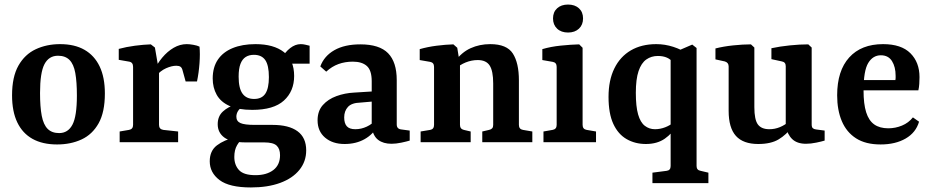

<svg xmlns="http://www.w3.org/2000/svg" viewBox="-20 -625 4096 844"><path d="M318 -205Q318 -265 311 -304Q304 -343 285.5 -361.5Q267 -380 235 -380Q195 -380 175.5 -343Q156 -306 156 -216Q156 -155 163.5 -116Q171 -77 189.5 -58.5Q208 -40 240 -40Q279 -40 298.5 -77Q318 -114 318 -205ZM33 -206Q33 -287 61 -336.5Q89 -386 137 -408.5Q185 -431 244 -431Q308 -431 351.5 -406Q395 -381 418 -333Q441 -285 441 -214Q441 -132 413.5 -83Q386 -34 338.5 -12Q291 10 231 10Q167 10 123 -14.5Q79 -39 56 -87Q33 -135 33 -206Z M654 -309Q670 -344 693 -371.5Q716 -399 743.5 -415Q771 -431 801 -431Q813 -431 830 -428Q847 -425 857 -420Q860 -389 857 -347Q854 -305 846 -267H796L783 -314Q780 -327 773.5 -331.5Q767 -336 755 -336Q735 -336 710 -325Q685 -314 663 -288ZM679 -311V-76Q679 -57 698 -54L763 -47V0H506V-47L547 -54Q565 -57 565 -76V-331Q565 -351 548 -354L502 -362V-410Q535 -419 573 -424Q611 -429 643 -430L661 -416Z M1326 36Q1326 85 1296 122Q1266 159 1211.5 179Q1157 199 1083 199Q988 199 945 166.5Q902 134 902 84Q902 38 933.5 14Q965 -10 1016 -22L1050 -19Q1034 -7 1022 13.5Q1010 34 1010 65Q1010 100 1030.5 122.5Q1051 145 1103 145Q1152 145 1181.5 122.5Q1211 100 1211 57Q1211 29 1196 15Q1181 1 1142 1H1061Q995 1 966 -20.5Q937 -42 937 -79Q937 -114 960 -135Q983 -156 1017 -166L1049 -158Q1033 -148 1026 -136.5Q1019 -125 1019 -112Q1019 -92 1037 -84Q1055 -76 1099 -76H1178Q1250 -76 1288 -48Q1326 -20 1326 36ZM1273 -291Q1273 -224 1228 -183Q1183 -142 1089 -142Q1027 -142 988.5 -159.5Q950 -177 932.5 -208.5Q915 -240 915 -280Q915 -329 937.5 -362.5Q960 -396 1002.5 -413.5Q1045 -431 1103 -431Q1183 -431 1228 -396Q1273 -361 1273 -291ZM1029 -288Q1029 -237 1046 -213.5Q1063 -190 1097 -190Q1131 -190 1146.5 -213.5Q1162 -237 1162 -286Q1162 -338 1146 -361Q1130 -384 1096 -384Q1075 -384 1060 -374.5Q1045 -365 1037 -344Q1029 -323 1029 -288ZM1245 -345 1217 -367Q1233 -396 1255.5 -413.5Q1278 -431 1302 -431Q1312 -431 1322.5 -428.5Q1333 -426 1341 -424V-345Z M1495 8Q1442 8 1409 -20Q1376 -48 1376 -96Q1376 -137 1399 -163Q1422 -189 1459 -202.5Q1496 -216 1537 -218L1633 -224V-180L1564 -174Q1526 -173 1509.5 -155Q1493 -137 1493 -109Q1493 -83 1504.5 -70Q1516 -57 1542 -57Q1568 -57 1592.5 -68.5Q1617 -80 1631 -98L1641 -73Q1621 -35 1583 -13.5Q1545 8 1495 8ZM1388 -333Q1405 -379 1450 -404.5Q1495 -430 1564 -430Q1648 -430 1686 -391Q1724 -352 1724 -273V-78Q1724 -58 1744 -56L1781 -51V-7Q1768 -3 1744.5 2Q1721 7 1701 7Q1665 7 1642.5 -10Q1620 -27 1614 -66V-268Q1614 -316 1592.5 -335Q1571 -354 1531 -354Q1497 -354 1468 -343.5Q1439 -333 1414 -310Z M2100 0V-47L2130 -54Q2139 -56 2143.5 -61Q2148 -66 2148 -76V-258Q2148 -313 2132.5 -337Q2117 -361 2080 -361Q2053 -361 2027 -350.5Q2001 -340 1979 -320L1980 -355Q2009 -395 2048.5 -413Q2088 -431 2135 -431Q2208 -431 2234.5 -389.5Q2261 -348 2261 -272V-76Q2261 -57 2279 -54L2320 -47V0ZM1829 0V-47L1871 -54Q1888 -57 1888 -76V-331Q1888 -350 1871 -353L1825 -361V-409Q1860 -419 1899 -424Q1938 -429 1973 -430L1990 -415L2002 -341V-76Q2002 -58 2019 -54L2049 -47V0Z M2541 -76Q2541 -57 2559 -54L2600 -47V0H2369V-47L2409 -54Q2427 -57 2427 -76V-331Q2427 -350 2410 -353L2364 -361V-409Q2401 -420 2445 -424.5Q2489 -429 2526 -430L2541 -415ZM2543 -544Q2543 -516 2525 -499Q2507 -482 2477 -482Q2447 -482 2429 -499Q2411 -516 2411 -544Q2411 -572 2429 -588.5Q2447 -605 2477 -605Q2507 -605 2525 -588.5Q2543 -572 2543 -544Z M2655 -199Q2655 -272 2680.5 -324Q2706 -376 2753 -403.5Q2800 -431 2865 -431Q2903 -431 2940 -419Q2977 -407 3001 -389L2940 -348Q2929 -364 2912 -371.5Q2895 -379 2872 -379Q2843 -379 2821 -363.5Q2799 -348 2787 -312.5Q2775 -277 2775 -217Q2775 -157 2785 -122Q2795 -87 2814.5 -72Q2834 -57 2859 -57Q2882 -57 2904 -65.5Q2926 -74 2942 -88L2955 -74Q2936 -39 2902.5 -15.5Q2869 8 2819 8Q2772 8 2734.5 -13.5Q2697 -35 2676 -80.5Q2655 -126 2655 -199ZM3042 105Q3042 123 3060 126L3094 134V180H2848V134L2910 126Q2928 124 2928 105V-388L3023 -429L3042 -414Z M3463 -68Q3437 -33 3403 -12.5Q3369 8 3313 8Q3247 8 3215 -27.5Q3183 -63 3183 -138V-333Q3183 -350 3166 -355L3125 -364V-412Q3160 -421 3203 -425.5Q3246 -430 3281 -430L3296 -416V-154Q3296 -99 3311.5 -78Q3327 -57 3362 -57Q3386 -57 3408 -66Q3430 -75 3450 -92ZM3605 -7Q3592 -3 3568 2Q3544 7 3523 7Q3484 7 3462.5 -13.5Q3441 -34 3434 -71V-334Q3434 -352 3417 -355L3371 -365V-413Q3408 -421 3452 -425.5Q3496 -430 3533 -430L3548 -416V-78Q3548 -66 3553 -61.5Q3558 -57 3567 -56L3605 -51Z M3660 -206Q3660 -314 3713 -372.5Q3766 -431 3862 -431Q3942 -431 3982 -391Q4022 -351 4022 -286Q4022 -272 4021 -256.5Q4020 -241 4017 -228H3739V-273H3916Q3917 -278 3917 -282Q3917 -286 3917 -292Q3917 -331 3901 -356.5Q3885 -382 3852 -382Q3817 -382 3796.5 -348Q3776 -314 3776 -227Q3776 -168 3787.5 -131.5Q3799 -95 3823 -78Q3847 -61 3885 -61Q3916 -61 3945 -73Q3974 -85 3993 -109L4020 -90Q4006 -42 3961 -16Q3916 10 3851 10Q3785 10 3743 -17Q3701 -44 3680.5 -92.5Q3660 -141 3660 -206Z"/></svg>

Font: Rasa SemiBold
Style: Regular
Weight: 600
Designer: Anna Giedrys (Yrsa+Rasa design), David Brezina (Yrsa art-direction, Rasa art-direction, design)
Foundry: Rosetta Type Foundry
Version: Version 2.004